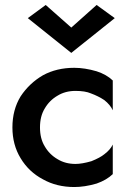

<svg xmlns="http://www.w3.org/2000/svg" viewBox="-20 -743 524 773"><path d="M160 -154Q141 -185 141 -230Q141 -275 160 -306Q179 -339 212 -358Q243 -377 284 -377Q323 -377 346 -367Q376 -356 400 -340Q424 -321 434 -299V-419Q409 -443 369 -456Q321 -470 279 -470Q208 -470 153 -440Q98 -408 63 -355Q30 -301 30 -230Q30 -160 63 -106Q96 -51 153 -21Q208 10 279 10Q321 10 369 -4Q409 -18 434 -42V-161Q424 -140 400 -122Q383 -108 348 -94Q310 -83 284 -83Q243 -83 212 -102Q179 -121 160 -154ZM164 -723 92 -670 267 -530 442 -670 369 -723 267 -632Z"/></svg>

Font: NM-font
Style: Medium
Weight: 500
Designer: ""
Foundry: ""
Version: ""